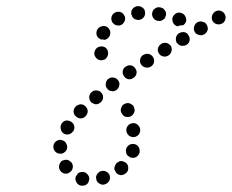

<svg xmlns="http://www.w3.org/2000/svg" viewBox="-20 -584 756 626"><path d="M244 -23Q239 -22 234 -19Q233 -17 232 -15Q230 -12 227 -9Q227 -9 227 -8Q227 -7 227 -7Q225 -2 226 2Q227 6 229 10Q231 14 235 17Q238 20 243 21Q247 22 252 21Q256 21 260 19Q264 16 267 13Q269 9 270 5Q273 -4 268 -12Q263 -20 254 -23Q249 -24 244 -23ZM302 -22Q305 -25 309 -26H310Q319 -29 327 -24Q335 -20 338 -11Q340 -2 336 6Q331 14 322 17Q313 20 305 15Q297 11 294 2Q294 1 294 1Q294 1 294 0Q294 -3 293 -6Q293 -7 293 -7Q294 -9 294 -11Q295 -13 296 -15Q298 -19 302 -22ZM356 -46Q358 -50 361 -53Q365 -56 369 -58Q373 -59 378 -59Q382 -58 386 -56Q390 -54 393 -51Q399 -44 398 -34Q398 -25 390 -19Q383 -13 374 -13Q365 -14 358 -21Q358 -22 358 -22Q357 -23 357 -24Q356 -26 355 -27Q354 -30 353 -32Q353 -35 353 -38Q354 -42 356 -46ZM207 -59Q204 -62 199 -63Q198 -63 196 -63Q195 -63 193 -63Q192 -63 192 -63Q188 -61 184 -61Q184 -60 183 -60Q183 -60 182 -60Q175 -54 173 -45Q171 -36 176 -28Q179 -24 182 -22Q186 -19 190 -18Q195 -18 199 -18Q204 -19 207 -22Q215 -27 217 -36Q219 -45 214 -53Q211 -57 207 -59ZM391 -89Q390 -94 391 -98Q394 -107 402 -112Q410 -116 419 -114Q424 -113 427 -110Q431 -107 433 -103Q435 -99 435 -95Q436 -90 435 -86Q432 -77 424 -72Q416 -68 407 -70Q406 -70 405 -71Q405 -71 404 -71Q401 -74 397 -76Q396 -77 395 -78Q394 -80 393 -81Q391 -85 391 -89ZM196 -116Q193 -122 188 -125Q184 -126 181 -127Q180 -128 179 -128Q178 -128 177 -128Q168 -128 161 -122Q154 -115 154 -106Q154 -96 160 -90Q166 -83 176 -83Q185 -82 192 -89Q199 -95 199 -104V-105Q199 -111 196 -116ZM395 -148Q393 -152 392 -156Q391 -166 396 -173Q402 -181 411 -182Q416 -183 420 -182Q424 -181 428 -178Q432 -175 434 -171Q436 -168 437 -163Q438 -154 433 -146Q427 -139 418 -137Q418 -137 417 -137Q417 -137 416 -137Q414 -137 412 -137Q409 -137 406 -139Q404 -140 401 -141Q398 -144 395 -148ZM222 -173Q220 -182 212 -187Q204 -192 195 -191Q186 -189 181 -181Q176 -173 178 -164Q180 -154 187 -149Q195 -144 204 -146Q213 -148 218 -156H219Q224 -164 222 -173ZM264 -213Q266 -217 266 -221Q266 -226 264 -230Q262 -234 259 -237Q252 -244 243 -244Q234 -243 227 -237Q220 -230 220 -221Q220 -211 227 -205Q234 -198 243 -198Q252 -198 259 -205Q262 -208 264 -213ZM376 -217Q379 -208 387 -204Q396 -201 405 -204Q409 -206 412 -209Q415 -212 417 -216Q419 -220 419 -225Q419 -229 417 -233V-234Q416 -238 413 -241Q409 -244 405 -246Q401 -248 397 -248Q392 -248 388 -246Q379 -243 376 -234Q372 -226 375 -217ZM316 -265Q317 -274 311 -281Q305 -289 295 -289Q286 -290 279 -284Q272 -278 271 -269Q270 -260 276 -252Q279 -249 283 -247Q287 -245 291 -244Q296 -244 300 -245Q304 -247 308 -250Q315 -256 316 -265ZM369 -306Q371 -315 365 -322Q360 -330 350 -331Q341 -333 334 -327H333Q326 -321 325 -312Q323 -303 329 -296Q334 -288 343 -287Q353 -285 360 -291Q368 -297 369 -306ZM425 -344Q427 -353 421 -361Q416 -369 407 -371Q398 -372 390 -367Q382 -362 380 -352Q379 -343 384 -336Q389 -328 398 -326Q407 -324 415 -330Q423 -335 425 -344ZM482 -381Q484 -390 479 -398Q474 -406 465 -408Q455 -410 448 -405H447Q439 -400 437 -391Q435 -381 440 -374Q445 -366 455 -364Q464 -362 472 -367Q480 -372 482 -381ZM298 -391Q306 -386 315 -388Q325 -390 329 -398Q334 -406 332 -415V-416Q330 -425 322 -430Q314 -434 305 -432Q296 -430 291 -422Q286 -414 288 -405Q291 -396 298 -391ZM539 -417Q542 -426 537 -434Q535 -438 531 -440Q527 -443 523 -444Q519 -445 514 -444Q510 -444 506 -441Q498 -436 495 -427Q493 -418 498 -410Q503 -402 512 -400Q521 -398 529 -403Q537 -408 539 -417ZM598 -451Q600 -460 595 -468Q593 -472 590 -475Q586 -478 582 -479Q577 -480 573 -479Q569 -479 565 -476H564Q556 -471 554 -462Q552 -453 556 -445Q559 -442 562 -439Q566 -436 570 -435Q575 -434 579 -435Q583 -435 587 -437L588 -438Q596 -442 598 -451ZM295 -470Q293 -479 297 -487Q302 -496 311 -498Q319 -501 328 -497Q336 -492 339 -483Q341 -474 337 -466Q334 -461 330 -458Q326 -455 321 -454Q319 -455 317 -455Q313 -456 309 -455Q308 -456 308 -456Q307 -456 306 -457Q298 -461 295 -470ZM657 -486Q659 -495 654 -503Q650 -511 641 -513Q632 -516 623 -511Q615 -506 613 -497Q610 -488 615 -480Q617 -476 621 -473Q625 -471 629 -470Q633 -469 638 -469Q642 -470 646 -472Q654 -477 657 -486ZM556 -499Q547 -503 544 -511Q540 -520 543 -528Q547 -537 555 -541Q564 -545 572 -541H573Q581 -538 585 -529Q589 -521 586 -512Q584 -509 582 -506Q580 -504 578 -502Q574 -502 569 -501Q564 -501 559 -498Q558 -499 557 -499Q557 -499 556 -499ZM344 -530Q346 -538 355 -543Q363 -547 372 -545Q381 -542 385 -534Q390 -526 387 -517Q384 -508 376 -503Q370 -500 364 -501Q358 -501 352 -505Q352 -505 351 -506Q349 -509 346 -511Q346 -511 346 -512Q346 -512 346 -512Q341 -521 344 -530ZM715 -522Q717 -531 712 -539Q707 -547 698 -549Q689 -551 681 -546Q673 -540 671 -531Q669 -522 674 -514Q679 -507 688 -505Q697 -503 705 -508H706Q713 -513 715 -522ZM493 -560Q489 -559 485 -556Q482 -554 479 -550Q477 -546 476 -542Q475 -532 480 -525Q486 -517 495 -516Q500 -515 504 -516Q508 -517 512 -520Q516 -522 518 -526Q520 -530 521 -534Q522 -539 521 -543Q520 -547 517 -551Q514 -555 511 -557Q507 -559 502 -560Q498 -561 493 -560ZM413 -556Q419 -563 429 -564Q434 -564 438 -563Q442 -561 445 -559Q449 -556 451 -552Q453 -548 453 -543Q454 -534 448 -527Q442 -520 433 -519H432Q428 -519 424 -520Q419 -521 416 -524Q414 -526 412 -528Q411 -531 410 -533Q409 -535 408 -537Q408 -538 408 -539Q408 -539 408 -540Q407 -549 413 -556Z"/></svg>

Font: FRB American Cursive Guidelines Dotted Extrabold
Style: Bold Italic
Weight: 800
Italic angle: -25°
Version: Version 2.0;Modular Font Editor K font №1